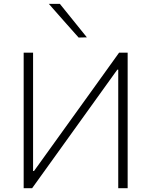

<svg xmlns="http://www.w3.org/2000/svg" viewBox="-20 -990 796 1010"><path d="M104.5 0V-713H154V-90.5H159L335.5 -336Q400 -425.5 467.8 -519.8Q535.5 -614 606.5 -713H651.5V0H602V-623.5H597L421 -378.5Q341 -267 274.8 -175Q208.5 -83 149 0ZM393.5 -792.5Q354.5 -836 315.8 -880Q277 -924 237 -969.5H295Q330 -926 365.8 -881.8Q401.5 -837.5 437 -793.5Z"/></svg>

Font: Commissioner ExtraLight
Style: Regular
Weight: 200
Designer: Kostas Bartsokas
Foundry: Kostas Bartsokas
Version: Version 1.000; ttfautohint (v1.8.3)